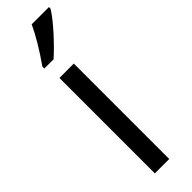

<svg xmlns="http://www.w3.org/2000/svg" viewBox="-265 -765 764 764"><g transform="rotate(-45 117.5 -383.0)"><path d="M235 -757V-766H138C117 -721 87 -671 49 -617V-606H101C142 -642 210 -715 235 -757ZM146 0V-537H65V0Z"/></g></svg>

Font: Noto Sans Arabic ExtCond
Style: Regular
Weight: 400
Width: 2
Designer: Monotype Design Team, Nadine Chahine, Nizar Qandah and Khaled Hosny
Foundry: Monotype Imaging Inc.
Version: Version 2.012